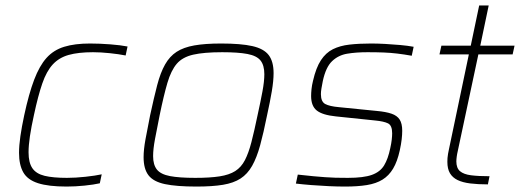

<svg xmlns="http://www.w3.org/2000/svg" viewBox="-20 -678 1912 706"><path d="M225 8Q158 8 119.5 -4.5Q81 -17 65.5 -44.5Q50 -72 50 -116Q50 -143 55 -177.5Q60 -212 69 -254Q86 -333 105.5 -384.5Q125 -436 151 -465Q177 -494 216 -506Q255 -518 311 -518Q346 -518 385 -515Q424 -512 449 -507L442 -474Q417 -479 383.5 -482.5Q350 -486 322 -486Q268 -486 232.5 -476Q197 -466 174 -441Q151 -416 135.5 -371Q120 -326 105 -256Q95 -211 90 -177Q85 -143 85 -118Q85 -80 99 -59.5Q113 -39 144 -31.5Q175 -24 226 -24Q258 -24 294.5 -28Q331 -32 354 -37L347 -4Q325 1 291 4.5Q257 8 225 8Z M702 8Q629 8 586.5 -1Q544 -10 526 -33.5Q508 -57 508 -100Q508 -128 515 -166Q522 -204 532 -254Q546 -319 558 -365Q570 -411 587 -441Q604 -471 629.5 -487.5Q655 -504 694.5 -511Q734 -518 793 -518Q866 -518 908 -508.5Q950 -499 968 -475.5Q986 -452 986 -409Q986 -381 979.5 -342.5Q973 -304 962 -254Q949 -189 936.5 -143.5Q924 -98 907 -68Q890 -38 864.5 -21.5Q839 -5 800 1.5Q761 8 702 8ZM698 -24Q752 -24 787.5 -29.5Q823 -35 845 -49Q867 -63 880.5 -89Q894 -115 904.5 -155.5Q915 -196 927 -254Q938 -304 945 -341.5Q952 -379 952 -405Q952 -438 938 -455.5Q924 -473 890 -479.5Q856 -486 797 -486Q730 -486 690.5 -477Q651 -468 630 -443.5Q609 -419 595.5 -373Q582 -327 567 -254Q557 -204 550 -167Q543 -130 543 -104Q543 -72 557 -54.5Q571 -37 605 -30.5Q639 -24 698 -24Z M1249 8Q1221 8 1188.5 6.5Q1156 5 1124.5 2.5Q1093 0 1068 -3L1075 -36Q1109 -32 1132.5 -30Q1156 -28 1175 -26.5Q1194 -25 1213.5 -24.5Q1233 -24 1259 -24Q1317 -24 1347.5 -35Q1378 -46 1392.5 -70Q1407 -94 1415 -133Q1419 -151 1420.5 -164.5Q1422 -178 1422 -188Q1422 -217 1406.5 -224.5Q1391 -232 1359 -235L1215 -250Q1166 -255 1145 -271.5Q1124 -288 1124 -325Q1124 -336 1125.5 -350.5Q1127 -365 1131 -381Q1142 -429 1160 -456.5Q1178 -484 1204 -497Q1230 -510 1265 -514Q1300 -518 1344 -518Q1368 -518 1396 -516.5Q1424 -515 1451.5 -512.5Q1479 -510 1501 -506L1494 -473Q1466 -478 1441 -481Q1416 -484 1390 -485Q1364 -486 1331 -486Q1289 -486 1256.5 -480.5Q1224 -475 1201 -453Q1178 -431 1167 -380Q1164 -365 1162 -353Q1160 -341 1160 -332Q1160 -304 1176 -295.5Q1192 -287 1226 -284L1366 -270Q1399 -267 1419.5 -260Q1440 -253 1449.5 -238.5Q1459 -224 1459 -197Q1459 -183 1457 -165.5Q1455 -148 1450 -125Q1441 -84 1425.5 -58Q1410 -32 1386.5 -17.5Q1363 -3 1329 2.5Q1295 8 1249 8Z M1774 0Q1737 0 1709 -3.5Q1681 -7 1662.5 -16Q1644 -25 1634.5 -41Q1625 -57 1625 -83Q1625 -90 1625.5 -97Q1626 -104 1627.5 -112.5Q1629 -121 1631 -130L1704 -478H1596L1603 -510H1711L1742 -658H1777L1746 -510H1872L1865 -478H1739L1661 -112Q1660 -107 1659.5 -102.5Q1659 -98 1658.5 -93.5Q1658 -89 1658 -85Q1658 -60 1671.5 -48.5Q1685 -37 1712 -33.5Q1739 -30 1780 -30Z"/></svg>

Font: Saira Thin Thin
Style: Italic
Weight: 250
Italic angle: -12°
Version: Version 1.101